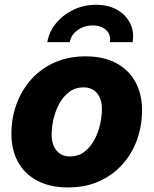

<svg xmlns="http://www.w3.org/2000/svg" viewBox="-20 -783 650 813"><path d="M268.1 10.7Q192.4 10.7 138.7 -17.3Q85 -45.4 56.6 -96.7Q28.3 -147.9 28.3 -217.3Q28.3 -283.2 50 -342.3Q71.8 -401.4 112.5 -447Q153.3 -492.7 211.4 -518.6Q269.5 -544.4 342.3 -544.4Q418 -544.4 471.4 -516.1Q524.9 -487.8 553.2 -436.5Q581.5 -385.3 581.5 -316.4Q581.5 -251 560.5 -192.1Q539.6 -133.3 499 -87.6Q458.5 -42 400.4 -15.6Q342.3 10.7 268.1 10.7ZM275.9 -120.6Q311.5 -120.6 337.2 -140.1Q362.8 -159.7 379.4 -190.4Q396 -221.2 403.8 -256.1Q411.6 -291 411.6 -320.8Q411.6 -350.1 402.1 -370.6Q392.6 -391.1 375.5 -402.1Q358.4 -413.1 334.5 -413.1Q298.8 -413.1 272.9 -393.6Q247.1 -374 230.7 -343.5Q214.4 -313 206.5 -278.6Q198.7 -244.1 198.7 -213.4Q198.7 -169.9 219.5 -145.3Q240.2 -120.6 275.9 -120.6ZM386.7 -762.7Q438.5 -762.7 475.8 -741.5Q513.2 -720.2 531 -684.6Q548.8 -648.9 541.5 -604.5H445.3Q450.7 -635.3 429.7 -655.3Q408.7 -675.3 372.6 -675.3Q336.4 -675.3 308.6 -655.3Q280.8 -635.3 275.4 -604.5H180.2Q188 -648.9 217.3 -684.6Q246.6 -720.2 290.8 -741.5Q335 -762.7 386.7 -762.7Z"/></svg>

Font: Inter 20pt ExtraBold
Style: Italic
Weight: 800
Italic angle: -9.3988°
Version: Version 4.001;git-66647c0bb